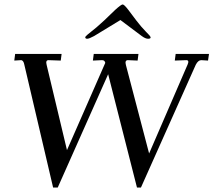

<svg xmlns="http://www.w3.org/2000/svg" viewBox="-20 -842 969 872"><path d="M777.8 -597.2H929.2L924.8 -566.9L894 -568.8Q879.9 -568.8 869.1 -547.9L620.1 9.8H602.1L471.2 -504.9L242.2 9.8H221.2L90.8 -546.9Q86.9 -568.8 75.2 -568.8L44.9 -566.9L48.8 -597.2H259.8L255.9 -566.9L200.2 -568.8Q186 -568.8 191.9 -546.9L284.2 -160.2L458 -556.2V-557.1Q455.1 -569.3 442.9 -568.8L401.9 -566.9L405.8 -597.2H608.9L605 -566.9L561 -568.8Q545.9 -568.8 551.8 -546.9L657.2 -145L832 -548.8Q840.8 -568.8 826.2 -568.8L773.9 -566.9ZM367.2 -672.9Q367.2 -675.8 377.9 -685.1Q422.4 -719.7 453.1 -749L502.9 -796.9Q530.3 -821.8 537.1 -821.8Q543.9 -821.8 563 -796.9L599.1 -749Q620.6 -720.7 642.1 -698.7Q664.1 -677.7 664.1 -671.9Q664.1 -666 652.3 -666Q640.6 -666 624 -678.2L526.9 -751L407.2 -678.2Q384.8 -666 376 -666Q367.2 -666 367.2 -672.9Z"/></svg>

Font: Unna-Italic
Style: Italic
Weight: 400
Italic angle: -8°
Designer: Jorge de Buen U.
Foundry: Omnibus-Type
Version: Version 2.006;PS 002.006;hotconv 1.0.70;makeotf.lib2.5.58329